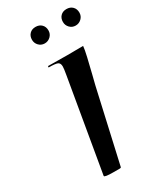

<svg xmlns="http://www.w3.org/2000/svg" viewBox="-257 -1147 1037 1234"><g transform="rotate(-30 261.0 -530.0)"><path d="M170.9 -998.5Q170.9 -1025.9 187.5 -1042.7Q204.1 -1059.6 231.4 -1059.6Q259.3 -1059.6 276.1 -1042.7Q293 -1025.9 293 -998.5Q293 -972.7 274.7 -955.1Q256.3 -937.5 231.4 -937.5Q205.6 -937.5 188.2 -955.6Q170.9 -973.6 170.9 -998.5ZM400.4 -998.5Q400.4 -1025.9 417 -1042.7Q433.6 -1059.6 460.9 -1059.6Q488.8 -1059.6 505.6 -1042.7Q522.5 -1025.9 522.5 -998.5Q522.5 -972.7 504.2 -955.1Q485.8 -937.5 460.9 -937.5Q435.1 -937.5 417.7 -955.6Q400.4 -973.6 400.4 -998.5ZM175.8 -801.3 319.8 -799.8 436 -800.8Q434.1 -776.9 422.1 -724.9Q410.2 -672.9 394.5 -610.4Q378.9 -547.9 377.4 -542L256.3 -5.4Q254.9 0 246.6 0H199.7Q132.8 0 132.8 -10.3V-12.7Q133.3 -15.1 133.3 -15.6L249.5 -694.8Q256.8 -736.3 256.8 -752Q256.8 -777.3 240.5 -784.4Q224.1 -791.5 174.3 -791.5Z"/></g></svg>

Font: QumpellkaNo12
Style: Regular
Weight: 500
Designer: gluk (gluksza@wp.pl)
Foundry: gluk (gluksza@wp.pl)
Version: Version 00.480